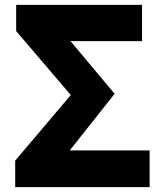

<svg xmlns="http://www.w3.org/2000/svg" viewBox="-20 -764 670 784"><path d="M42 0H591V-150H265L448 -381L268 -596H560V-744H46V-637L269 -376L42 -108Z"/></svg>

Font: Noto Sans CJK KR Black
Style: Regular
Weight: 900
Designer: Ryoko NISHIZUKA (kana & ideographs); Paul D. Hunt (Latin, Greek & Cyrillic); Wenlong ZHANG (bopomofo); Sandoll Communica
Foundry: Adobe Systems Incorporated
Version: Version 1.004;PS 1.004;hotconv 1.0.82;makeotf.lib2.5.63406